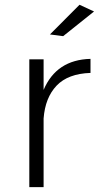

<svg xmlns="http://www.w3.org/2000/svg" viewBox="-20 -766 405 786"><path d="M158.5 0H100V-523H158.5V-398Q211 -521.5 350.5 -525V-467.5Q258.5 -464.5 211.8 -415.5Q165 -366.5 158.5 -281ZM238.5 -618 184.5 -625 305.5 -746.5 365 -719Z"/></svg>

Font: Argentum Novus Light
Style: Regular
Weight: 300
Designer: Julieta Ulanovsky (font) & Cristiano Sobral (main changes)
Foundry: Julieta Ulanovsky (font) & Cristiano Sobral (main changes)
Version: Version 3.00;November 27, 2020;FontCreator 13.0.0.2655 64-bi